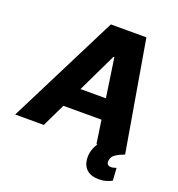

<svg xmlns="http://www.w3.org/2000/svg" viewBox="-197 -859 1102 1190"><g transform="rotate(20 354.0 -264.0)"><path d="M152.8 0H-36.1L330.1 -727.5H564.5L689 0H500L419.9 -544.4H414.1ZM175.8 -286.6H570.8L547.9 -152.8H152.3ZM585.9 200.2Q537.6 200.2 509 176Q480.5 151.9 476.6 106.4Q474.1 76.7 483.6 46.4Q493.2 16.1 512.7 -8.5Q532.2 -33.2 560.1 -44.4L689.5 0Q653.8 13.2 631.3 28.3Q608.9 43.5 605.5 66.9Q602.1 84.5 609.6 94Q617.2 103.5 632.8 103.5Q643.1 103.5 651.6 100.6Q660.2 97.7 667.5 96.2L672.9 178.7Q658.2 186.5 636 193.4Q613.8 200.2 585.9 200.2Z"/></g></svg>

Font: Inter Tight ExtraBold
Style: Italic
Weight: 800
Italic angle: -9.39999°
Designer: Rasmus Andersson
Foundry: rsms
Version: Version 3.004